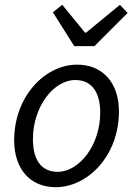

<svg xmlns="http://www.w3.org/2000/svg" viewBox="-20 -767 554 799"><path d="M212 12C345 12 475 -119 475 -303C475 -424 406 -498 301 -498C168 -498 39 -367 39 -183C39 -62 107 12 212 12ZM220 -52C153 -52 117 -100 117 -188C117 -324 204 -434 293 -434C360 -434 397 -386 397 -298C397 -163 310 -52 220 -52ZM289 -575H373L511 -713L479 -747L338 -631H334L239 -747L200 -716Z"/></svg>

Font: Source Sans Pro
Style: Italic
Weight: 400
Italic angle: -11°
Designer: Paul D. Hunt
Foundry: Adobe Systems Incorporated
Version: Version 3.006;hotconv 1.0.111;makeotfexe 2.5.65597